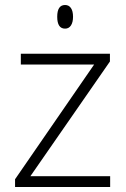

<svg xmlns="http://www.w3.org/2000/svg" viewBox="-20 -745 501 765"><path d="M418.9 0H40V-30.8L355 -487.8H63V-530.8H418V-500L101.1 -43H418.9ZM208 -678.2Q208 -725.1 239.3 -725.1Q254.4 -725.1 262.7 -712.9Q271 -700.7 271 -678.2Q271 -656.2 262.7 -643.6Q254.4 -630.9 239.3 -630.9Q208 -630.9 208 -678.2Z"/></svg>

Font: JBL Sans
Style: Light
Weight: 300
Version: Version 1.10